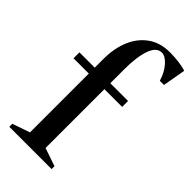

<svg xmlns="http://www.w3.org/2000/svg" viewBox="-253 -878 941 941"><g transform="rotate(45 218.0 -407.5)"><path d="M24 0V-21L129 -57L115 -37V-475L130 -460H9V-501H130L115 -487V-561Q115 -635 139 -692Q163 -749 209.5 -782Q256 -815 323 -815Q354 -815 385.5 -811Q417 -807 436 -800L415 -681H386Q373 -726 346.5 -756Q320 -786 296 -786Q259 -786 241 -734.5Q223 -683 223 -599V-487L208 -501H346V-460H208L223 -475V-37L209 -57L317 -20V0Z"/></g></svg>

Font: Wittgenstein Medium
Style: Regular
Weight: 500
Designer: Jörg Drees
Foundry: Jörg Drees
Version: Version 1.500